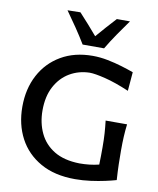

<svg xmlns="http://www.w3.org/2000/svg" viewBox="-103 -1047 936 1138"><g transform="rotate(10 365.5 -478.0)"><path d="M427 11.5Q304 11.5 218.8 -36.8Q133.5 -85 89.5 -168.2Q45.5 -251.5 45.5 -357.5Q45.5 -465.5 89.8 -548.8Q134 -632 214.8 -679.2Q295.5 -726.5 405 -726.5Q449 -726.5 494.8 -717.5Q540.5 -708.5 581.8 -696Q623 -683.5 654.5 -672L645 -558.5Q561.5 -594 498.5 -609.5Q435.5 -625 404 -625Q338 -623.5 284.2 -591.8Q230.5 -560 198.8 -500.8Q167 -441.5 167 -357Q167 -281.5 195.8 -220.5Q224.5 -159.5 284 -123.2Q343.5 -87 436.5 -85Q467 -85 496.2 -88.2Q525.5 -91.5 554 -98.5Q555 -126.5 555.2 -152Q555.5 -177.5 555.5 -203Q555.5 -250.5 553 -287.2Q550.5 -324 546 -362H675Q670.5 -324 668.5 -287.2Q666.5 -250.5 666.5 -203Q666.5 -162.5 667.5 -121.2Q668.5 -80 672 -26Q646.5 -18.5 606.8 -9.8Q567 -1 520.5 5.2Q474 11.5 427 11.5ZM333.5 -782Q305.5 -828.5 274.2 -874.5Q243 -920.5 210 -966.5L287.5 -968Q316 -937 343.8 -906Q371.5 -875 398 -843.5Q450 -904.5 507 -966H586Q553 -920 521.5 -874.2Q490 -828.5 462.5 -782Z"/></g></svg>

Font: Commissioner Flair Medium
Style: Regular
Weight: 500
Designer: Kostas Bartsokas
Foundry: Kostas Bartsokas
Version: Version 1.000; ttfautohint (v1.8.3)